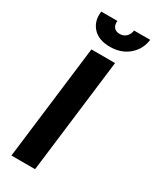

<svg xmlns="http://www.w3.org/2000/svg" viewBox="-228 -959 824 1019"><g transform="rotate(30 184.5 -450.0)"><path d="M69 -900H168Q165 -876 176.5 -861Q188 -846 212 -846Q236 -846 251.5 -861Q267 -876 270 -900H369Q361 -839 315.5 -800Q270 -761 201 -761Q132 -761 96.5 -800Q61 -839 69 -900ZM124 -700H269L183 0H38Z"/></g></svg>

Font: Haskoy ExtraBold
Style: Italic
Weight: 800
Designer: Ertekin Erdin
Foundry: Ertekin Erdin
Version: Version 2.000; ttfautohint (v1.8.4.7-5d5b)